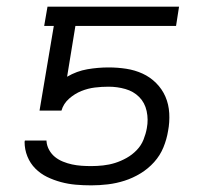

<svg xmlns="http://www.w3.org/2000/svg" viewBox="-20 -550 640 578"><path d="M255 8Q231 8 208 6Q185 4 163 -2Q141 -8 121.5 -17.5Q102 -27 86.5 -42.5Q71 -58 62.5 -79Q54 -100 54 -123L55 -127H120V-125Q121 -111 128 -98.5Q135 -86 145.5 -77.5Q156 -69 169.5 -63.5Q183 -58 197 -55Q211 -52 225.5 -51Q240 -50 255 -50Q272 -50 290.5 -52Q309 -54 326.5 -59.5Q344 -65 361 -74.5Q378 -84 391.5 -98Q405 -112 412 -129.5Q419 -147 422 -164Q427 -190 421.5 -215.5Q416 -241 399 -258Q382 -275 357.5 -282Q333 -289 307 -289Q286 -289 265.5 -286.5Q245 -284 225 -276Q205 -268 188 -253Q171 -238 165 -217H99L142 -472H113L123 -530H519L510 -472H207L182 -319Q211 -336 243 -341.5Q275 -347 307 -347Q334 -347 360 -343Q386 -339 409 -328.5Q432 -318 450 -300Q468 -282 478 -259Q488 -236 489.5 -209Q491 -182 486 -156Q482 -131 472 -106.5Q462 -82 444 -62Q426 -42 403 -28Q380 -14 355 -6Q330 2 304.5 5Q279 8 255 8Z"/></svg>

Font: Iosevka Curly Light Extended
Style: Italic
Weight: 300
Width: 7
Italic angle: -9°
Monospace: yes
Designer: Belleve Invis
Foundry: Belleve Invis
Version: Version 11.1.0; ttfautohint (v1.8.3)